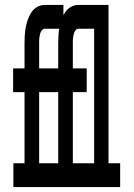

<svg xmlns="http://www.w3.org/2000/svg" viewBox="-20 -755 540 775"><path d="M34 0V-96H79V-383H33V-479H79V-580Q79 -597 80 -613Q81 -629 84 -645Q87 -661 92.5 -676.5Q98 -692 107 -705.5Q116 -719 130 -727Q144 -735 160 -735H236V-639H160Q155 -639 151 -635Q147 -631 144.5 -625.5Q142 -620 141 -614.5Q140 -609 139 -603Q138 -597 138 -591.5Q138 -586 138 -580V-479H236V-383H138V-96H193V0ZM170 0V-96H215V-383H169V-479H215V-580Q215 -597 216 -613Q217 -629 220 -645Q223 -661 228.5 -676.5Q234 -692 243 -705.5Q252 -719 266 -727Q280 -735 296 -735H372V-639H296Q291 -639 287 -635Q283 -631 280.5 -625.5Q278 -620 277 -614.5Q276 -609 275 -603Q274 -597 274 -591.5Q274 -586 274 -580V-479H330V-383H274V-96H329V0ZM306 0V-96H360V-639H313V-735H418V-96H465V0Z"/></svg>

Font: Iosevka Curly Slab
Style: Bold
Weight: 700
Monospace: yes
Designer: Belleve Invis
Foundry: Belleve Invis
Version: Version 22.1.2; ttfautohint (v1.8.4)